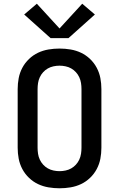

<svg xmlns="http://www.w3.org/2000/svg" viewBox="-20 -1004 640 1032"><path d="M300 8Q270 8 240.5 3Q211 -2 184.5 -14.5Q158 -27 136 -48Q114 -69 100 -95.5Q86 -122 80.5 -151Q75 -180 75 -210V-525Q75 -555 80.5 -584Q86 -613 100 -639.5Q114 -666 136 -687Q158 -708 184.5 -720.5Q211 -733 240.5 -738Q270 -743 300 -743Q330 -743 359.5 -738Q389 -733 415.5 -720.5Q442 -708 464 -687Q486 -666 500 -639.5Q514 -613 519.5 -584Q525 -555 525 -525V-210Q525 -180 519.5 -151Q514 -122 500 -95.5Q486 -69 464 -48Q442 -27 415.5 -14.5Q389 -2 359.5 3Q330 8 300 8ZM300 -84Q316 -84 332.5 -87.5Q349 -91 363 -99Q377 -107 388 -119Q399 -131 406 -146Q413 -161 415.5 -177.5Q418 -194 418 -210V-525Q418 -541 415.5 -557.5Q413 -574 406 -589Q399 -604 388 -616Q377 -628 363 -636Q349 -644 332.5 -647.5Q316 -651 300 -651Q284 -651 267.5 -647.5Q251 -644 237 -636Q223 -628 212 -616Q201 -604 194 -589Q187 -574 184.5 -557.5Q182 -541 182 -525V-210Q182 -194 184.5 -177.5Q187 -161 194 -146Q201 -131 212 -119Q223 -107 237 -99Q251 -91 267.5 -87.5Q284 -84 300 -84ZM252 -799 110 -926 178 -984 300 -851 422 -984 490 -926 348 -799Z"/></svg>

Font: Iosevka SS04 Semibold Extended
Style: Regular
Weight: 600
Width: 7
Monospace: yes
Designer: Belleve Invis
Foundry: Belleve Invis
Version: Version 19.0.0; ttfautohint (v1.8.4)